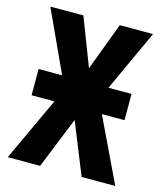

<svg xmlns="http://www.w3.org/2000/svg" viewBox="-108 -795 746 876"><g transform="rotate(15 265.0 -357.0)"><path d="M11 0H164L262 -243L360 0H519L375 -301H482V-425H373L506 -714H349L264 -488L177 -714H21L154 -425H43V-301H151Z"/></g></svg>

Font: Noto Sans Mono Condensed ExtraBold
Style: Regular
Weight: 800
Width: 3
Designer: Monotype Design Team
Foundry: Monotype Imaging Inc.
Version: Version 2.014